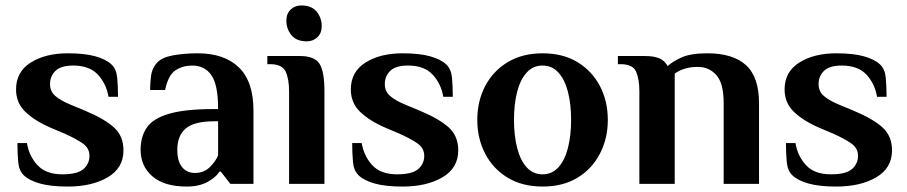

<svg xmlns="http://www.w3.org/2000/svg" viewBox="-20 -676 3334 706"><path d="M229 10Q167 10 127.5 -1Q88 -12 68 -31Q50 -48 47 -80Q44 -112 44 -150H79Q87 -102 118 -68.5Q149 -35 209 -35Q265 -35 287 -54.5Q309 -74 309 -103Q309 -132 283 -149.5Q257 -167 219 -184L167 -206Q107 -232 73 -265Q39 -298 39 -347Q39 -412 93 -446Q147 -480 229 -480Q291 -480 330.5 -469Q370 -458 390 -439Q408 -422 411 -390Q414 -358 414 -320H379Q371 -368 340 -401.5Q309 -435 249 -435Q204 -435 184 -415.5Q164 -396 164 -367Q164 -340 183 -323.5Q202 -307 235 -293L295 -268Q364 -239 399 -207.5Q434 -176 434 -123Q434 -58 376 -24Q318 10 229 10Z M667 10Q584 10 540.5 -27.5Q497 -65 497 -125Q497 -173 519.5 -206.5Q542 -240 601 -257.5Q660 -275 767 -275H782Q782 -365 757 -400Q732 -435 687 -435Q653 -435 626 -418Q599 -401 587 -345H532Q532 -371 535.5 -398Q539 -425 557 -445Q575 -465 616.5 -472.5Q658 -480 707 -480Q805 -480 858.5 -428Q912 -376 912 -270V0H827L792 -45H787Q774 -24 743 -7Q712 10 667 10ZM697 -40Q730 -40 752 -62Q774 -84 782 -105V-230H767Q695 -230 663.5 -204Q632 -178 632 -125Q632 -83 649.5 -61.5Q667 -40 697 -40Z M1108 -524Q1070 -524 1051.5 -547Q1033 -570 1033 -600Q1033 -626 1049 -641Q1065 -656 1088 -656Q1126 -656 1144.5 -633Q1163 -610 1163 -580Q1163 -554 1147 -539Q1131 -524 1108 -524ZM1043 0V-340Q1043 -385 1030.5 -412.5Q1018 -440 973 -440H963V-470H1083Q1136 -470 1154.5 -442Q1173 -414 1173 -340V0Z M1460 10Q1398 10 1358.5 -1Q1319 -12 1299 -31Q1281 -48 1278 -80Q1275 -112 1275 -150H1310Q1318 -102 1349 -68.5Q1380 -35 1440 -35Q1496 -35 1518 -54.5Q1540 -74 1540 -103Q1540 -132 1514 -149.5Q1488 -167 1450 -184L1398 -206Q1338 -232 1304 -265Q1270 -298 1270 -347Q1270 -412 1324 -446Q1378 -480 1460 -480Q1522 -480 1561.5 -469Q1601 -458 1621 -439Q1639 -422 1642 -390Q1645 -358 1645 -320H1610Q1602 -368 1571 -401.5Q1540 -435 1480 -435Q1435 -435 1415 -415.5Q1395 -396 1395 -367Q1395 -340 1414 -323.5Q1433 -307 1466 -293L1526 -268Q1595 -239 1630 -207.5Q1665 -176 1665 -123Q1665 -58 1607 -24Q1549 10 1460 10Z M1975 10Q1901 10 1847 -22.5Q1793 -55 1764 -111Q1735 -167 1735 -235Q1735 -304 1764 -359.5Q1793 -415 1847 -447.5Q1901 -480 1975 -480Q2050 -480 2103.5 -447.5Q2157 -415 2186 -359.5Q2215 -304 2215 -235Q2215 -167 2186 -111Q2157 -55 2103.5 -22.5Q2050 10 1975 10ZM1975 -35Q2010 -35 2033.5 -61Q2057 -87 2068.5 -132.5Q2080 -178 2080 -235Q2080 -293 2068.5 -338Q2057 -383 2033.5 -409Q2010 -435 1975 -435Q1940 -435 1916.5 -409Q1893 -383 1881.5 -338Q1870 -293 1870 -235Q1870 -178 1881.5 -132.5Q1893 -87 1916.5 -61Q1940 -35 1975 -35Z M2331 0V-340Q2331 -385 2319 -412.5Q2307 -440 2262 -440H2252V-470H2351Q2385 -470 2404.5 -461.5Q2424 -453 2435 -433Q2453 -450 2486.5 -465Q2520 -480 2581 -480Q2675 -480 2723 -436.5Q2771 -393 2771 -296V0H2641V-297Q2641 -370 2614 -400Q2587 -430 2546 -430Q2518 -430 2496.5 -423Q2475 -416 2461 -405V0Z M3055 10Q2993 10 2953.5 -1Q2914 -12 2894 -31Q2876 -48 2873 -80Q2870 -112 2870 -150H2905Q2913 -102 2944 -68.5Q2975 -35 3035 -35Q3091 -35 3113 -54.5Q3135 -74 3135 -103Q3135 -132 3109 -149.5Q3083 -167 3045 -184L2993 -206Q2933 -232 2899 -265Q2865 -298 2865 -347Q2865 -412 2919 -446Q2973 -480 3055 -480Q3117 -480 3156.5 -469Q3196 -458 3216 -439Q3234 -422 3237 -390Q3240 -358 3240 -320H3205Q3197 -368 3166 -401.5Q3135 -435 3075 -435Q3030 -435 3010 -415.5Q2990 -396 2990 -367Q2990 -340 3009 -323.5Q3028 -307 3061 -293L3121 -268Q3190 -239 3225 -207.5Q3260 -176 3260 -123Q3260 -58 3202 -24Q3144 10 3055 10Z"/></svg>

Font: El Messiri
Style: Bold
Weight: 700
Designer: Mohamed Gaber
Foundry: Kief Type Foundry
Version: Version 2.020; ttfautohint (v1.8.3)